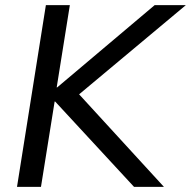

<svg xmlns="http://www.w3.org/2000/svg" viewBox="-20 -725 741 745"><path d="M46 0 158 -705H251L200 -386H202L580 -705H701L287 -359L616 0H500L194 -331H192L139 0Z"/></svg>

Font: Mulish Medium
Style: Italic
Weight: 500
Italic angle: -9°
Designer: Vernon Adams
Foundry: Vernon Adams
Version: Version 3.603; ttfautohint (v1.8.3)